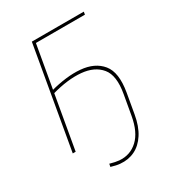

<svg xmlns="http://www.w3.org/2000/svg" viewBox="-209 -825 1048 1146"><g transform="rotate(-30 315.0 -252.0)"><path d="M188 -700H546L543 -681H205L86 0H66ZM231 164Q258 172 286 175Q359 181 411.5 132.5Q464 84 482 -19L506 -155Q527 -273 482 -327.5Q437 -382 349 -390Q260 -398 147 -366L151 -387Q202 -401 254.5 -407.5Q307 -414 354 -410Q450 -402 499 -342Q548 -282 526 -154L502 -17Q489 58 457.5 107Q426 156 381 178Q336 200 281 195Q256 193 220 182L224 162Z"/></g></svg>

Font: Fixel Italic Variable 20240409 Display Thin
Style: Italic
Weight: 100
Italic angle: -10°
Designer: AlfaBravo + MacPaw
Foundry: Kyrylo Tkachov, Marchela Mozhyna, Serhii Makarenko, Maria Weinstein, Zakhar Kryvoshyya
Version: Version 1.211;Glyphs 3.2 (3225)